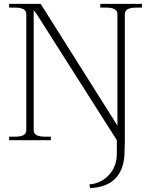

<svg xmlns="http://www.w3.org/2000/svg" viewBox="-20 -720 776 986"><path d="M439 227Q499 222 539.5 178.5Q580 135 580 68V0L172 -642L153 -668V-52Q153 -34 168 -26Q183 -18 213 -18H241V0H27V-18H55Q86 -18 100.5 -26Q115 -34 115 -52V-647Q115 -665 100 -673Q85 -681 55 -681H27V-700H189L583 -75V-647Q583 -665 568 -673Q553 -681 523 -681H495V-700H709V-681H681Q651 -681 636 -673Q621 -665 621 -647V13Q621 35 619 77Q614 155 570.5 198.5Q527 242 443 246Z"/></svg>

Font: Taviraj ExtraLight
Style: Regular
Weight: 275
Designer: Katatrad Team
Foundry: CadsonDemak
Version: Version 1.001